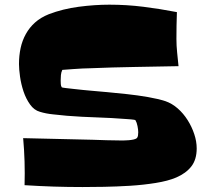

<svg xmlns="http://www.w3.org/2000/svg" viewBox="-20 -794 875 805"><path d="M804.7 -171.9Q804.7 -125 782.2 -96.2Q759.8 -67.4 718.8 -49.8Q684.6 -35.2 632.8 -26.9Q581.1 -18.6 525.4 -15.1Q469.7 -11.7 416 -10.7Q362.3 -9.8 326.2 -9.8Q264.6 -9.8 204.6 -11.7Q144.5 -13.7 83 -17.6Q85.9 -117.2 77.1 -214.8Q150.4 -212.9 223.1 -211.4Q295.9 -210 369.1 -208Q397.5 -207 426.3 -206.1Q455.1 -205.1 484.4 -205.1Q489.3 -205.1 499 -205.1Q508.8 -205.1 519.5 -206.1Q530.3 -207 539.6 -209Q548.8 -210.9 553.7 -214.8Q557.6 -218.8 558.6 -226.1Q559.6 -233.4 559.6 -239.3Q559.6 -250 556.6 -265.1Q553.7 -280.3 547.9 -290Q546.9 -291 541.5 -292Q536.1 -293 529.3 -293.5Q522.5 -293.9 516.6 -294.4Q510.7 -294.9 509.8 -294.9Q447.3 -299.8 385.3 -301.8Q323.2 -303.7 260.7 -308.6Q232.4 -311.5 202.6 -314.5Q172.9 -317.4 147.5 -325.2Q123 -332 106 -356Q88.9 -379.9 78.6 -410.6Q68.4 -441.4 64 -472.7Q59.6 -503.9 59.6 -525.4Q59.6 -560.5 66.4 -592.3Q73.2 -624 88.4 -651.4Q103.5 -678.7 127 -699.7Q150.4 -720.7 184.6 -734.4Q243.2 -756.8 310.1 -765.6Q377 -774.4 438.5 -774.4Q510.7 -774.4 581.1 -765.6Q651.4 -756.8 721.7 -743.2Q720.7 -714.8 720.2 -687Q719.7 -659.2 719.7 -630.9Q719.7 -602.5 722.7 -573.7Q725.6 -544.9 728.5 -516.6Q635.7 -514.6 543.5 -513.2Q451.2 -511.7 357.4 -507.8Q345.7 -507.8 325.7 -506.8Q305.7 -505.9 287.1 -504.4Q268.6 -502.9 254.9 -502Q241.2 -501 241.2 -501Q236.3 -490.2 235.4 -479Q234.4 -467.8 234.4 -456.1Q234.4 -450.2 234.9 -441.4Q235.4 -432.6 239.3 -427.7Q240.2 -426.8 255.9 -424.8Q271.5 -422.9 290.5 -420.9Q309.6 -418.9 326.7 -417Q343.8 -415 347.7 -415Q379.9 -412.1 423.3 -408.2Q466.8 -404.3 512.2 -399.4Q557.6 -394.5 599.6 -387.2Q641.6 -379.9 672.9 -370.1Q701.2 -360.4 725.1 -339.4Q749 -318.4 766.6 -290.5Q784.2 -262.7 794.4 -231.9Q804.7 -201.2 804.7 -171.9Z"/></svg>

Font: Slackey
Style: Regular
Weight: 400
Designer: Squid
Foundry: Font Diner, Inc DBA Sideshow
Version: Version 1.001